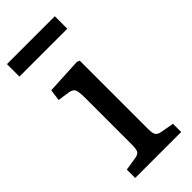

<svg xmlns="http://www.w3.org/2000/svg" viewBox="-232 -751 794 794"><g transform="rotate(-45 165.5 -354.0)"><path d="M40 0V-49L97 -58Q117 -61 122.5 -71Q128 -81 128 -109V-382Q128 -419 121.5 -430.5Q115 -442 92 -445L44 -452L51 -502L209 -510L221 -505V-105Q221 -80 227.5 -70.5Q234 -61 253 -58L309 -48V0ZM-2 -635V-708H278V-635Z"/></g></svg>

Font: Text Regular
Style: Regular
Weight: 400
Designer: Latin by Veronika Burian and Jose Scaglione. Greek by Irene Vlachou. Cyrillic by Vera Evstafieva.
Foundry: TypeTogether
Version: Version 3.002